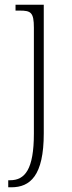

<svg xmlns="http://www.w3.org/2000/svg" viewBox="-20 -556 304 816"><path d="M15 240H28C108 240 166 191 166 11V-536H46V-511H63C111 -511 124 -504 124 -438V12C124 164 86 210 23 210H15Z"/></svg>

Font: Noto Serif Devanagari SemiCondensed ExtraLight
Style: Regular
Weight: 200
Width: 4
Designer: Universal Thirst, Indian Type Foundry and the Monotype Design Team
Foundry: Monotype Imaging Inc.
Version: Version 2.004